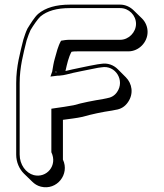

<svg xmlns="http://www.w3.org/2000/svg" viewBox="-20 -732 708 830"><path d="M618 -594C618 -616 609 -637 594 -652L558 -687C543 -702 522 -712 500 -712H282C223 -712 177 -699 145 -672C129 -658 111 -628 99 -609C91 -593 87 -579 81 -561C67 -504 50 -445 50 -373V-64C50 -30 64 -1 83 18L119 53C129 63 141 71 157 75C226 92 282 21 252 -42V-214C280 -218 311 -221 337 -227C375 -238 422 -248 464 -254L479 -257C502 -260 520 -271 533 -290C559 -327 551 -371 524 -398L489 -433C471 -451 445 -461 417 -456L402 -454C379 -450 354 -445 331 -440L293 -432C280 -429 272 -427 263 -425C270 -456 276 -484 289 -508C297 -510 307 -510 316 -510H535C580 -510 618 -549 618 -594ZM225 -420C223 -420 222 -419 220 -419C221 -421 221 -423 221 -424ZM568 -629C568 -592 536 -560 500 -560H281C267 -560 255 -558 244 -556C230 -531 225 -507 217 -479C212 -462 209 -443 206 -425V-424L198 -401L222 -404C227 -405 231 -405 235 -405H236C262 -407 273 -412 296 -417L334 -425C357 -430 382 -435 404 -439L419 -441C479 -452 521 -384 486 -334C475 -318 460 -310 441 -307L426 -304C383 -297 336 -288 298 -277C272 -272 243 -268 215 -264L202 -262V-74C230 -16 181 39 126 25C92 16 65 -20 65 -64V-373C65 -442 81 -500 95 -557C101 -575 106 -589 112 -602C124 -622 143 -650 155 -661C184 -685 225 -697 282 -697H500C537 -697 568 -666 568 -629Z"/></svg>

Font: Blanket
Style: Poster
Weight: 900
Foundry: Cannot Into Space Fonts
Version: Version 0.9